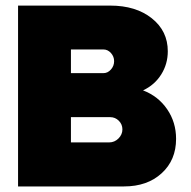

<svg xmlns="http://www.w3.org/2000/svg" viewBox="-20 -670 688 690"><path d="M376 -649.9Q468.3 -649.9 525.6 -604.2Q583 -558.6 583 -485.8Q583 -439.9 559.3 -402.3Q535.6 -364.7 494.1 -345.2Q548.8 -324.2 580.8 -277.3Q612.8 -230.5 612.8 -170.9Q612.8 -94.7 561 -47.4Q509.3 0 425.8 0H44.9V-649.9ZM352.1 -492.2H234.9V-407.2H352.1Q367.2 -407.2 378.7 -420.2Q390.1 -433.1 390.1 -450.2Q390.1 -466.8 378.7 -479.5Q367.2 -492.2 352.1 -492.2ZM376 -249H234.9V-158.2H372.1Q391.6 -158.2 405.8 -172.4Q419.9 -186.5 419.9 -205.1Q419.9 -223.1 407 -236.1Q394 -249 376 -249Z"/></svg>

Font: Overused Grotesk Black
Style: Regular
Weight: 900
Version: Version 0.002